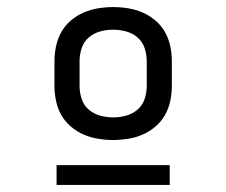

<svg xmlns="http://www.w3.org/2000/svg" viewBox="-20 -713 640 543"><path d="M300 -317Q279 -317 257.5 -320.5Q236 -324 216.5 -332.5Q197 -341 180.5 -355Q164 -369 153.5 -387.5Q143 -406 138.5 -427.5Q134 -449 134 -470V-540Q134 -561 138.5 -582.5Q143 -604 153.5 -622.5Q164 -641 180.5 -655Q197 -669 216.5 -677.5Q236 -686 257.5 -689.5Q279 -693 300 -693Q321 -693 342.5 -689.5Q364 -686 383.5 -677.5Q403 -669 419.5 -655Q436 -641 446.5 -622.5Q457 -604 461.5 -582.5Q466 -561 466 -540V-470Q466 -449 461.5 -427.5Q457 -406 446.5 -387.5Q436 -369 419.5 -355Q403 -341 383.5 -332.5Q364 -324 342.5 -320.5Q321 -317 300 -317ZM300 -381Q319 -381 337 -386Q355 -391 369 -403Q383 -415 389 -433Q395 -451 395 -470V-540Q395 -559 389 -577Q383 -595 369 -607Q355 -619 337 -624Q319 -629 300 -629Q281 -629 263 -624Q245 -619 231 -607Q217 -595 211 -577Q205 -559 205 -540V-470Q205 -451 211 -433Q217 -415 231 -403Q245 -391 263 -386Q281 -381 300 -381ZM140 -190V-246H460V-190Z"/></svg>

Font: Iosevka HT Extended
Style: Regular
Weight: 400
Width: 7
Monospace: yes
Designer: Belleve Invis
Foundry: Belleve Invis
Version: Version 32.3.0; ttfautohint (v1.8.4)